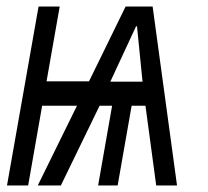

<svg xmlns="http://www.w3.org/2000/svg" viewBox="-20 -570 640 590"><path d="M98.5 -550H163.5L123 -320H253.5L366 -550H449L524 0H460L427 -245H384.5L341.5 0H281.5L324.5 -245H286L167 0H96L216.5 -245H109.5L66.5 0H1.5ZM418 -319 401 -489H398L319 -319Z"/></svg>

Font: JuliaMono ExtraBold
Style: Italic
Weight: 800
Italic angle: -9°
Monospace: yes
Designer: cormullion
Foundry: corm
Version: Version 0.057; ttfautohint (v1.8.4)